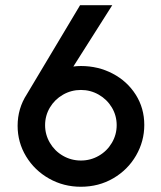

<svg xmlns="http://www.w3.org/2000/svg" viewBox="-20 -710 620 740"><path d="M47.9 -225.1Q47.9 -292 83.5 -346.7L288.6 -689.9H412.6L262.7 -453.6Q276.4 -455.6 292 -455.6Q358.4 -455.6 414.3 -426.3Q470.2 -397 503.2 -345Q536.1 -293 536.1 -228.5Q536.1 -165.5 504.4 -110.6Q472.7 -55.7 416.7 -22.9Q360.8 9.8 291.5 9.8Q225.1 9.8 169.2 -21.7Q113.3 -53.2 80.6 -107.2Q47.9 -161.1 47.9 -225.1ZM429.7 -227.5Q429.7 -264.6 411.1 -295.7Q392.6 -326.7 360.8 -345Q329.1 -363.3 292 -363.3Q254.4 -363.3 222.7 -345Q190.9 -326.7 172.4 -295.7Q153.8 -264.6 153.8 -227.5Q153.8 -190.9 172.4 -159.4Q190.9 -127.9 222.7 -109.6Q254.4 -91.3 292 -91.3Q329.1 -91.3 360.8 -109.6Q392.6 -127.9 411.1 -159.4Q429.7 -190.9 429.7 -227.5Z"/></svg>

Font: Acari Sans SemiBold
Style: Regular
Weight: 600
Designer: Alfredo Marco Pradil and Stefan Peev
Foundry: Hanken Design Co.
Version: Version 1.045;January 11, 2019;FontCreator 11.5.0.2425 64-bi